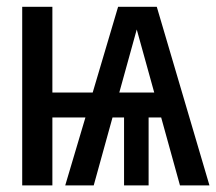

<svg xmlns="http://www.w3.org/2000/svg" viewBox="-20 -561 655 581"><path d="M613.8 0H524.6L467.7 -205.6H429.7V0H355.4V-205.6H320.5L263.6 0H177.4L238.5 -205.6H138.5V0H47.2V-540.5H138.5V-281H260.5L337.4 -540.5H454.4ZM393.8 -471.8 341 -281H446.7Z"/></svg>

Font: Fira Code Fixed Retina
Style: Regular
Weight: 450
Monospace: yes
Designer: Carrois Corporate, Edenspiekermann AG, Nikita Prokopov
Foundry: Carrois Corporate, Edenspiekermann AG, Nikita Prokopov
Version: Version 5.002